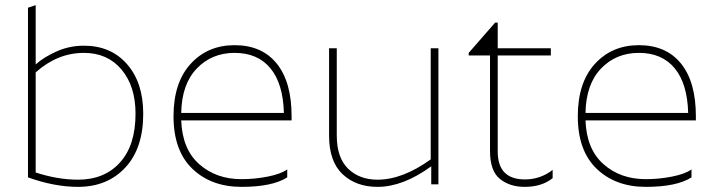

<svg xmlns="http://www.w3.org/2000/svg" viewBox="-20 -718 2793 748"><path d="M119 -698V-467Q150 -495 200 -517.5Q250 -540 307 -540Q412 -540 475 -468Q538 -396 538 -275Q538 -140 468 -65Q398 10 284 10Q192 10 89 -27V-688ZM284 -18Q387 -18 447.5 -85Q508 -152 508 -275Q508 -382 453.5 -447Q399 -512 307 -512Q204 -512 119 -436V-46Q205 -18 284 -18Z M1099 -27Q1041 10 921 10Q803 10 729.5 -60.5Q656 -131 656 -265Q656 -396 722.5 -469Q789 -542 894 -542Q1000 -542 1058 -470.5Q1116 -399 1116 -265V-249H686Q690 -137 756 -78.5Q822 -20 921 -20Q972 -20 1023 -30Q1074 -40 1099 -58ZM894 -512Q805 -512 746.5 -451Q688 -390 686 -278H1086Q1083 -392 1033.5 -452Q984 -512 894 -512Z M1688 0H1660V-70Q1550 10 1451 10Q1367 10 1314.5 -39.5Q1262 -89 1262 -190V-530H1292V-190Q1292 -104 1336 -61Q1380 -18 1451 -18Q1548 -18 1658 -97V-530H1688Z M2133 -24Q2091 10 2024 10Q1966 10 1927.5 -21Q1889 -52 1889 -130V-502H1806V-512L1909 -630H1919V-530H2126V-502H1919V-128Q1919 -19 2025 -19Q2085 -19 2133 -56Z M2674 -27Q2616 10 2496 10Q2378 10 2304.5 -60.5Q2231 -131 2231 -265Q2231 -396 2297.5 -469Q2364 -542 2469 -542Q2575 -542 2633 -470.5Q2691 -399 2691 -265V-249H2261Q2265 -137 2331 -78.5Q2397 -20 2496 -20Q2547 -20 2598 -30Q2649 -40 2674 -58ZM2469 -512Q2380 -512 2321.5 -451Q2263 -390 2261 -278H2661Q2658 -392 2608.5 -452Q2559 -512 2469 -512Z"/></svg>

Font: Roundo ExtraLight
Style: Regular
Weight: 250
Designer: Namrata Goyal (Gurmukhi), Shiva Nallaperumal (Latin)
Foundry: Indian Type Foundry
Version: Version 1.000;PS 1.0;hotconv 1.0.88;makeotf.lib2.5.647800